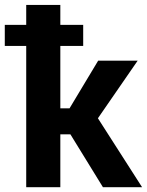

<svg xmlns="http://www.w3.org/2000/svg" viewBox="-45 -782 614 802"><path d="M548.5 0H385L249 -221H207V0H64.5V-590H-25V-678H64.5V-761.5H207V-678H302.5V-590H207V-329.5H245.5L365 -528.5H530L364 -288Z"/></svg>

Font: Roberto Sans
Style: Bold
Weight: 700
Designer: Google (font) & Cristiano Sobral (main changes)
Version: Version 1.000;October 12, 2021;FontCreator 14.0.0.2814 64-bi